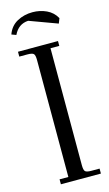

<svg xmlns="http://www.w3.org/2000/svg" viewBox="-133 -923 552 969"><g transform="rotate(-15 143.0 -438.0)"><path d="M12.2 -794.9Q27.3 -836.9 63.5 -856.4Q99.6 -876 144 -876Q182.6 -876 216.3 -860.4Q250 -844.7 268.1 -812L257.8 -786.1L111.8 -839.8Q60.1 -836.9 36.1 -786.1ZM22 -676.8V-702.1H231V-676.8H185.1V-65.9Q185.1 -41 192.1 -33.4Q199.2 -25.9 224.1 -25.9H267.1V0H58.1V-25.9H104V-637.2Q104 -662.1 96.9 -669.4Q89.8 -676.8 64.9 -676.8Z"/></g></svg>

Font: Dihjauti S
Style: Regular
Weight: 400
Designer: T. Christopher White
Version: Version 3.0.0